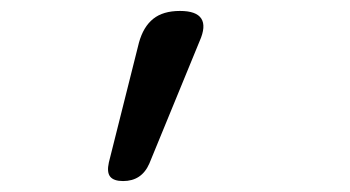

<svg xmlns="http://www.w3.org/2000/svg" viewBox="-20 -741 640 351"><path d="M205 -410Q188 -410 181.5 -418Q175 -426 179 -444L234 -663Q242 -692 260 -706.5Q278 -721 309 -721Q339 -721 348 -707Q357 -693 345 -666L253 -442Q246 -426 234 -418Q222 -410 205 -410Z"/></svg>

Font: Maple Mono Light
Style: Regular
Weight: 300
Monospace: yes
Designer: subframe7536
Version: Version 7.000